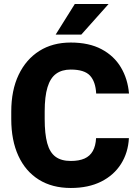

<svg xmlns="http://www.w3.org/2000/svg" viewBox="-20 -935 696 965"><path d="M627.9 -240.7Q624 -167.5 588.1 -110.8Q552.2 -54.2 488.3 -22.2Q424.3 9.8 335.9 9.8Q242.2 9.8 175 -32.2Q107.9 -74.2 72.3 -151.9Q36.6 -229.5 36.6 -336.4V-374Q36.6 -481.4 73.7 -559.1Q110.8 -636.7 177.7 -679Q244.6 -721.2 335.4 -721.2Q427.2 -721.2 490.2 -687.7Q553.2 -654.3 587.6 -596.4Q622.1 -538.6 628.4 -464.8H463.4Q460.4 -524.4 432.4 -554.9Q404.3 -585.4 335.4 -585.4Q291 -585.4 262 -564.2Q232.9 -543 218.8 -496.6Q204.6 -450.2 204.6 -375V-336.4Q204.6 -262.2 217.3 -215.6Q230 -168.9 258.8 -147.5Q287.6 -126 335.9 -126Q377.4 -126 404.8 -138.2Q432.1 -150.4 446.5 -176Q460.9 -201.7 462.9 -240.7ZM356 -915H525.9L388.7 -761.2H259.8Z"/></svg>

Font: Heebo ExtraBold
Style: Regular
Weight: 800
Designer: Oded Ezer
Foundry: Ezer Type House
Version: Version 3.100